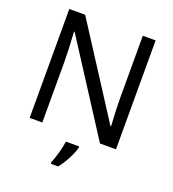

<svg xmlns="http://www.w3.org/2000/svg" viewBox="-163 -838 1066 1183"><g transform="rotate(20 370.0 -246.5)"><path d="M653 0H548L166 -593H162Q170 -468 170 -399V0H87V-714H191L572 -123H576Q569 -235 569 -311V-714H653ZM434 61V70Q427 99 403.5 144.5Q380 190 354 221H306V209Q318 183 330.5 137.5Q343 92 347 61Z"/></g></svg>

Font: Advent Sans Logo
Style: Regular
Weight: 400
Designer: Types & Symbols
Foundry: Types & Symbols
Version: Version 1.002